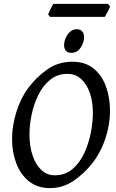

<svg xmlns="http://www.w3.org/2000/svg" viewBox="-20 -945 594 980"><path d="M541.5 -377.9Q541.5 -309.1 517.6 -237.3Q493.7 -165.5 449.7 -109.9Q408.2 -57.6 354.2 -21.2Q300.3 15.1 234.9 15.1Q171.4 15.1 128.2 -19.3Q85 -53.7 63.2 -111.1Q41.5 -168.5 41.5 -236.8Q41.5 -302.2 63.5 -373.3Q85.4 -444.3 125 -497.1Q166 -551.8 221.7 -590.8Q277.3 -629.9 349.1 -629.9Q415 -629.9 457.5 -595.5Q500 -561 520.8 -503.9Q541.5 -446.8 541.5 -377.9ZM454.1 -369.1Q454.1 -424.3 439 -469.2Q423.8 -514.2 395 -541Q366.2 -567.9 324.7 -567.9Q272.5 -567.9 235.6 -537.6Q198.7 -507.3 175.5 -460Q152.3 -412.6 141.4 -359.4Q130.4 -306.2 130.4 -259.8Q130.4 -199.2 146.2 -151.9Q162.1 -104.5 190.9 -77.4Q219.7 -50.3 259.3 -50.3Q312.5 -50.3 349.6 -81.8Q386.7 -113.3 409.9 -163.1Q433.1 -212.9 443.6 -267.8Q454.1 -322.8 454.1 -369.1ZM409.2 -756.3Q409.2 -728 391.6 -701.7Q374 -675.3 343.3 -675.3Q325.2 -675.3 316.2 -686Q307.1 -696.8 307.1 -714.4Q307.1 -732.4 315.2 -751.2Q323.2 -770 337.9 -783Q352.5 -795.9 372.6 -795.9Q390.1 -795.9 399.7 -784.7Q409.2 -773.4 409.2 -756.3ZM542 -912.1Q538.6 -901.4 529.1 -884.3Q519.5 -867.2 515.1 -858.9H234.9L225.6 -872.1Q229.5 -881.8 238 -898.7Q246.6 -915.5 252 -925.3H531.2Z"/></svg>

Font: Gentium Book Plus
Style: Italic
Weight: 400
Italic angle: -8°
Designer: Victor Gaultney, Annie Olsen, Iska Routamaa, Becca Hirsbrunner
Foundry: SIL International
Version: Version 6.101